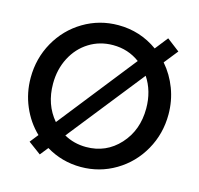

<svg xmlns="http://www.w3.org/2000/svg" viewBox="-111 -884 1057 1018"><g transform="rotate(15 417.5 -375.5)"><path d="M157.7 -90.9Q101.8 -144.5 70.5 -218.2Q39.1 -291.8 39.1 -374.5Q39.1 -480.9 89.5 -570.5Q140 -660 227 -711.8Q314.1 -763.6 417.3 -763.6Q537.3 -763.6 634.1 -694.1L689.5 -764.5L759.5 -710.9L699.1 -635Q745 -582.3 770.2 -515.5Q795.5 -448.6 795.5 -374.5Q795.5 -268.2 745 -178.6Q694.5 -89.1 607.5 -37.3Q520.5 14.5 417.3 14.5Q314.1 14.5 226.4 -38.2L190.9 6.4L121.4 -45ZM229.1 -181.4 564.5 -606.4Q500.5 -654.1 417.3 -654.1Q345 -654.1 286.6 -617.7Q228.2 -581.4 195 -517.3Q161.8 -453.2 161.8 -374.5Q161.8 -260 229.1 -181.4ZM295.9 -125.9Q350.9 -95 417.3 -95Q526.8 -95 600 -175Q673.2 -255 673.2 -374.5Q673.2 -470 625.5 -541.8Z"/></g></svg>

Font: Spartan MB SemBd
Style: Regular
Weight: 600
Designer: Matt Bailey, Mirko Velimirovic
Foundry: Matt Bailey
Version: Version 1.005